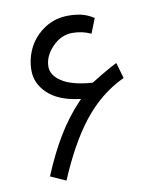

<svg xmlns="http://www.w3.org/2000/svg" viewBox="-78 -722 664 801"><g transform="rotate(-10 254.0 -321.5)"><path d="M447.9 -363.7 428.7 -430.7C398 -415.1 362.2 -394.5 321.4 -368.8C318.9 -367.3 316.4 -366.2 313.9 -366.8C256.9 -371.3 215.1 -382.9 187.9 -401C160.7 -418.6 147.1 -439.8 147.1 -464C147.1 -493.7 159.7 -521.4 184.4 -547.1C209.1 -572.8 237.3 -585.9 269.5 -585.9C297.2 -585.9 323.4 -580.4 348.1 -568.8L372.8 -631.2C354.7 -642.8 337 -650.4 319.9 -654.4C302.3 -657.9 284.6 -659.9 266 -659.9C228.2 -659.9 194.5 -650.4 164.7 -630.7C135 -611.1 112.3 -585.9 97.2 -556.2C82.1 -525.9 74.6 -494.2 74.6 -460.5C74.6 -424.2 89.2 -391.9 117.9 -364.2C146.6 -336.5 188.4 -318.4 243.3 -310.3L257.9 -308.3L247.9 -297.7C213.1 -261 181.9 -219.6 154.2 -173.8C126.4 -128 99.7 -74.1 74.1 -12.6L139 16.6C179.8 -80.6 224.2 -160.7 273 -222.7C321.9 -284.6 379.8 -332 447.9 -363.7Z"/></g></svg>

Font: Vazir FD Light
Style: Regular
Weight: 300
Foundry: DejaVu fonts team - Redesigned by Saber Rastikerdar
Version: Version 21.10;October 20, 2019;FontCreator 12.0.0.2547 64-bi